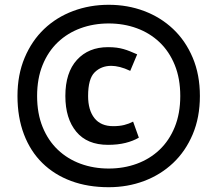

<svg xmlns="http://www.w3.org/2000/svg" viewBox="-20 -689 908 802"><path d="M53 -288Q53 -377 83 -448Q113 -519 164.5 -568Q216 -617 285.5 -643Q355 -669 434 -669Q513 -669 582 -643Q651 -617 703 -568Q755 -519 785 -448Q815 -377 815 -288Q815 -199 785 -128Q755 -57 703 -8Q651 41 582 67Q513 93 434 93Q347 93 277 67Q207 41 157 -8Q107 -57 80 -128Q53 -199 53 -288ZM135 -288Q135 -215 158 -158.5Q181 -102 221.5 -63.5Q262 -25 316.5 -5Q371 15 434 15Q497 15 551.5 -5Q606 -25 646.5 -63.5Q687 -102 710 -158.5Q733 -215 733 -288Q733 -361 710 -417.5Q687 -474 646.5 -512.5Q606 -551 551.5 -571Q497 -591 434 -591Q371 -591 316.5 -571Q262 -551 221.5 -512.5Q181 -474 158 -417.5Q135 -361 135 -288ZM560 -114Q536 -100 504 -92Q472 -84 431 -84Q344 -84 298.5 -139Q253 -194 253 -288Q253 -386 301.5 -439Q350 -492 431 -492Q451 -492 466.5 -490Q482 -488 496 -484Q510 -480 523.5 -474.5Q537 -469 553 -462L524 -393Q501 -404 481 -409Q461 -414 445 -414Q403 -414 375.5 -387Q348 -360 348 -288Q348 -229 374.5 -195.5Q401 -162 453 -162Q479 -162 499 -167Q519 -172 536 -181Z"/></svg>

Font: PT Sans Caption
Style: Regular
Weight: 400
Designer: A.Korolkova, O.Umpeleva, V.Yefimov
Foundry: ParaType Ltd
Version: Version 2.004W OFL